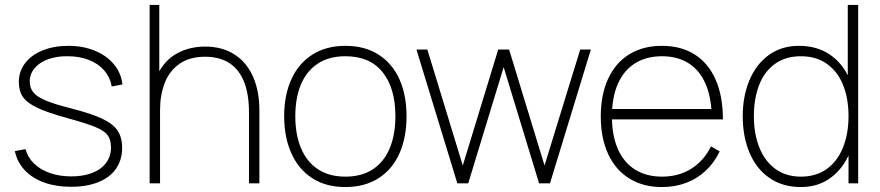

<svg xmlns="http://www.w3.org/2000/svg" viewBox="-20 -740 3554 775"><path d="M40 -130 83 -138Q92 -104.5 117.5 -79.8Q143 -55 181.8 -41.5Q220.5 -28 268 -28Q316.5 -28 352.8 -42.2Q389 -56.5 408.5 -83Q428 -109.5 428 -145Q428 -175.5 414.8 -193.8Q401.5 -212 365.5 -227Q329.5 -242 253 -263Q174.5 -284.5 132.5 -304Q90.5 -323.5 73.2 -347.8Q56 -372 56 -409Q56 -451.5 81.2 -484.8Q106.5 -518 152 -536.5Q197.5 -555 256 -555Q315 -555 363 -535.2Q411 -515.5 440.2 -480Q469.5 -444.5 474 -399L431 -391Q424.5 -428 400.5 -455.8Q376.5 -483.5 338.5 -498.2Q300.5 -513 253 -513Q208.5 -513.5 173.8 -500.8Q139 -488 119.5 -464.5Q100 -441 100 -411Q100 -385 114.8 -367Q129.5 -349 164.8 -334.2Q200 -319.5 265 -303Q347.5 -282 391.8 -261.2Q436 -240.5 454.5 -213Q473 -185.5 473 -143Q473 -94.5 448.2 -59Q423.5 -23.5 377 -4.8Q330.5 14 267 14Q206.5 14 158.5 -3.2Q110.5 -20.5 80 -53Q49.5 -85.5 40 -130Z M808 -511Q745 -511 704.2 -482.2Q663.5 -453.5 644.8 -404.8Q626 -356 626 -295L587 -294Q587 -382.5 616.5 -440.5Q646 -498.5 695.8 -525.2Q745.5 -552 808 -552Q876 -552 925.2 -521Q974.5 -490 1000.8 -431.8Q1027 -373.5 1027 -294V0H985V-286Q985 -362 964.2 -412Q943.5 -462 904 -486.5Q864.5 -511 808 -511ZM584 -720H623V-295H626V0H584Z M1127 -271Q1127 -356 1156.2 -420.2Q1185.5 -484.5 1241.2 -519.8Q1297 -555 1374 -555Q1453 -555 1508.5 -519.2Q1564 -483.5 1592.5 -419.5Q1621 -355.5 1621 -271Q1621 -185 1592.2 -120.5Q1563.5 -56 1507.8 -20.5Q1452 15 1374 15Q1295.5 15 1240 -21Q1184.5 -57 1155.8 -121.8Q1127 -186.5 1127 -271ZM1576 -271Q1576 -384 1524.5 -448.5Q1473 -513 1374 -513Q1307 -513 1261.8 -482.5Q1216.5 -452 1194.2 -397.8Q1172 -343.5 1172 -271Q1172 -197 1195 -142Q1218 -87 1263.2 -57Q1308.5 -27 1374 -27Q1440.5 -27 1485.8 -57.2Q1531 -87.5 1553.5 -142.5Q1576 -197.5 1576 -271Z M1661 -540H1705L1848 -72L1991 -540H2035L2178 -72L2322 -540H2365L2200 0H2156L2013 -469L1870 0H1826Z M2405 -270Q2405 -358 2434.8 -422.2Q2464.5 -486.5 2520 -520.8Q2575.5 -555 2652 -555Q2729 -555 2784.2 -520Q2839.5 -485 2868.8 -418.2Q2898 -351.5 2898 -258H2853V-272Q2851 -349.5 2827.2 -403.2Q2803.5 -457 2759 -485Q2714.5 -513 2652 -513Q2588.5 -513 2543 -484.2Q2497.5 -455.5 2473.8 -401Q2450 -346.5 2450 -270Q2450 -193.5 2473.8 -139Q2497.5 -84.5 2543 -55.8Q2588.5 -27 2652 -27Q2718.5 -27 2769.2 -58.2Q2820 -89.5 2850 -149L2885 -129Q2863 -83 2828.5 -50.8Q2794 -18.5 2749.2 -1.8Q2704.5 15 2652 15Q2576 15 2520.2 -19.5Q2464.5 -54 2434.8 -118.2Q2405 -182.5 2405 -270ZM2432 -300H2872V-258H2432Z M2978 -271Q2978 -351.5 3005 -416Q3032 -480.5 3083.2 -517.8Q3134.5 -555 3205 -555Q3278.5 -555 3331 -518.8Q3383.5 -482.5 3410.2 -418.2Q3437 -354 3437 -271Q3437 -189.5 3410.5 -124.8Q3384 -60 3333.2 -22.5Q3282.5 15 3213 15Q3138.5 15 3085.5 -22Q3032.5 -59 3005.2 -124Q2978 -189 2978 -271ZM3405 -271Q3405 -342.5 3383 -397Q3361 -451.5 3317.8 -482.2Q3274.5 -513 3213 -513Q3150.5 -513 3107.8 -482Q3065 -451 3044 -396.2Q3023 -341.5 3023 -271Q3023 -200.5 3044.8 -145.2Q3066.5 -90 3109.2 -58.5Q3152 -27 3213 -27Q3274.5 -27 3317.8 -58.5Q3361 -90 3383 -145.2Q3405 -200.5 3405 -271ZM3405 -425H3402V-720H3444V0H3405Z"/></svg>

Font: Tap Sans
Style: Regular
Weight: 400
Designer: Tap Payments
Foundry: Tap Payments
Version: Version 1.001;Glyphs 3.1.2 (3151)